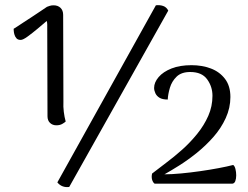

<svg xmlns="http://www.w3.org/2000/svg" viewBox="-20 -727 983 760"><path d="M203 -231Q188 -231 178 -240.5Q168 -250 168 -267L167 -612Q167 -622 167 -629.5Q167 -637 165 -644Q150 -631 129 -613.5Q108 -596 89.5 -582.5Q71 -569 62 -569Q51 -569 45.5 -575Q40 -581 37.5 -589Q35 -597 34.5 -604Q34 -611 34 -613Q36 -614 47.5 -621.5Q59 -629 75.5 -640Q92 -651 110 -662.5Q128 -674 143 -684.5Q158 -695 166 -700Q171 -702 177.5 -704Q184 -706 192 -706Q209 -706 219.5 -696Q230 -686 230 -668L231 -324Q230 -305 232.5 -284.5Q235 -264 240 -246Q236 -242 226.5 -236.5Q217 -231 203 -231ZM597 -706Q612 -708 625.5 -703.5Q639 -699 646 -685L254 13Q240 15 228 10.5Q216 6 207 -5ZM592 0Q585 -5 582 -16Q579 -27 582 -40Q606 -59 637.5 -82.5Q669 -106 701 -134.5Q733 -163 760.5 -197Q788 -231 804.5 -268.5Q821 -306 821 -348Q821 -384 800 -413Q779 -442 733 -442Q698 -442 679 -423.5Q660 -405 652.5 -379.5Q645 -354 644 -333Q623 -333 611.5 -340Q600 -347 595 -358Q590 -369 590 -379Q590 -401 608 -422Q626 -443 659 -456Q692 -469 738 -469Q780 -469 814.5 -456Q849 -443 870.5 -415Q892 -387 892 -343Q892 -300 873.5 -259.5Q855 -219 824.5 -184.5Q794 -150 758.5 -121.5Q723 -93 689.5 -72Q656 -51 631 -37Q660 -37 697 -40.5Q734 -44 772.5 -49.5Q811 -55 845.5 -61.5Q880 -68 903 -74Q909 -70 912 -58Q915 -46 915 -33Q915 -20 911.5 -10.5Q908 -1 900 0Z"/></svg>

Font: Arima
Style: Regular
Weight: 400
Designer: Joana Correia and Natanael Gama
Foundry: NDISCOVER
Version: Version 1.101;gftools[0.9.23]